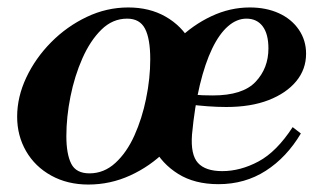

<svg xmlns="http://www.w3.org/2000/svg" viewBox="-20 -482 857 515"><path d="M217 13Q161 13 117.5 -11Q74 -35 50 -76.5Q26 -118 26 -169Q26 -222 50.5 -274Q75 -326 117 -368.5Q159 -411 212.5 -436.5Q266 -462 324 -462Q381 -462 424 -437.5Q467 -413 491 -370.5Q515 -328 515 -275Q515 -222 490.5 -170.5Q466 -119 424.5 -77.5Q383 -36 329.5 -11.5Q276 13 217 13ZM220 -17Q259 -17 289.5 -45Q320 -73 340.5 -118.5Q361 -164 372 -218Q383 -272 383 -323Q383 -378 369 -405Q355 -432 321 -432Q282 -432 252 -402.5Q222 -373 201 -325.5Q180 -278 169 -223Q158 -168 158 -117Q158 -69 171 -43Q184 -17 220 -17ZM566 12Q502 12 458 -15.5Q414 -43 391.5 -87Q369 -131 369 -181Q369 -234 392.5 -284.5Q416 -335 456.5 -375Q497 -415 547 -438.5Q597 -462 650 -462Q694 -462 728 -446.5Q762 -431 781.5 -402.5Q801 -374 801 -338Q801 -296 774.5 -264Q748 -232 700.5 -213.5Q653 -195 587 -195Q563 -195 536 -197Q509 -199 488 -202Q467 -205 460 -206L465 -236Q482 -230 501.5 -228Q521 -226 551 -226Q631 -226 665.5 -262.5Q700 -299 700 -352Q700 -391 684.5 -411.5Q669 -432 641 -432Q615 -432 591.5 -411.5Q568 -391 549 -351.5Q530 -312 516 -254Q502 -196 495 -121Q491 -67 511 -45Q531 -23 576 -23Q625 -23 673.5 -49Q722 -75 765 -141L787 -124Q749 -60 693 -24Q637 12 566 12Z"/></svg>

Font: Libre Bodoni Medium
Style: Italic
Weight: 500
Italic angle: -13°
Designer: Pablo Impallari, Rodrigo Fuenzalida
Foundry: Impallari Type
Version: Version 2.005;gftools[0.9.23]